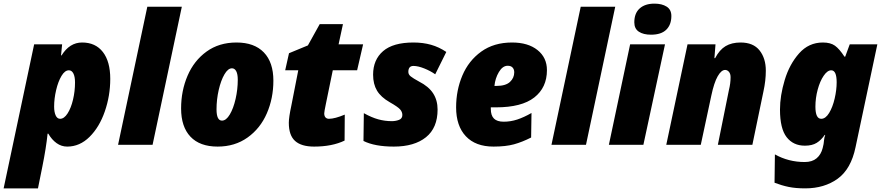

<svg xmlns="http://www.w3.org/2000/svg" viewBox="-62 -797 4853 1057"><path d="M126 -553H280L274 -492H277Q321 -563 390 -563Q464 -563 504.5 -510.5Q545 -458 545 -363Q545 -270 515 -183.5Q485 -97 431 -43.5Q377 10 308 10Q276 10 249.5 -9Q223 -28 204 -61H200Q192 17 171 121L147 240H-42ZM351 -343Q351 -375 342 -392.5Q333 -410 317 -410Q295 -410 276.5 -379Q258 -348 247 -301Q236 -254 236 -210Q236 -180 244.5 -161.5Q253 -143 269 -143Q291 -143 310 -172.5Q329 -202 340 -248.5Q351 -295 351 -343Z M749 -760H939L778 0H588Z M935 -200Q935 -297 970.5 -380Q1006 -463 1075 -513Q1144 -563 1240 -563Q1338 -563 1390.5 -508.5Q1443 -454 1443 -353Q1443 -256 1407 -173Q1371 -90 1301 -40Q1231 10 1136 10Q1038 10 986.5 -44.5Q935 -99 935 -200ZM1247 -358Q1247 -389 1238.5 -405Q1230 -421 1215 -421Q1193 -421 1173.5 -387.5Q1154 -354 1142 -301.5Q1130 -249 1130 -195Q1130 -133 1160 -133Q1183 -133 1203 -166.5Q1223 -200 1235 -252.5Q1247 -305 1247 -358Z M1528 -121Q1528 -151 1542 -216L1580 -410H1508L1529 -504L1633 -547L1698 -664H1826L1802 -553H1937L1904 -410H1770L1732 -225Q1723 -182 1723 -173Q1723 -158 1730 -150.5Q1737 -143 1749 -143Q1781 -143 1836 -166L1835 -23Q1766 10 1667 10Q1597 10 1562.5 -21Q1528 -52 1528 -121Z M1939 -21 1941 -174Q1984 -150 2020.5 -140Q2057 -130 2095 -130Q2116 -130 2134.5 -137Q2153 -144 2153 -164Q2153 -181 2140.5 -195Q2128 -209 2084 -234Q2035 -262 2013.5 -298Q1992 -334 1992 -386Q1992 -468 2047 -515.5Q2102 -563 2214 -563Q2267 -563 2311 -550.5Q2355 -538 2395 -511L2334 -388Q2307 -407 2273 -420.5Q2239 -434 2214 -434Q2186 -434 2186 -401Q2186 -387 2199 -376.5Q2212 -366 2245 -348Q2298 -321 2322.5 -283Q2347 -245 2347 -194Q2347 -93 2283 -41.5Q2219 10 2106 10Q2001 10 1939 -21Z M2449 -206Q2449 -300 2483.5 -381.5Q2518 -463 2587.5 -513Q2657 -563 2757 -563Q2845 -563 2897 -521.5Q2949 -480 2949 -411Q2949 -315 2879.5 -260.5Q2810 -206 2668 -206H2640V-198Q2640 -161 2657.5 -144Q2675 -127 2711 -127Q2749 -127 2785.5 -139Q2822 -151 2864 -175L2862 -40Q2813 -15 2767.5 -2.5Q2722 10 2655 10Q2556 10 2502.5 -47Q2449 -104 2449 -206ZM2671 -324Q2722 -324 2745.5 -346Q2769 -368 2769 -399Q2769 -415 2760 -425Q2751 -435 2733 -435Q2705 -435 2684.5 -400.5Q2664 -366 2660 -324Z M3135 -760H3325L3164 0H2974Z M3430 -674Q3430 -724 3459.5 -750.5Q3489 -777 3541 -777Q3582 -777 3608 -760.5Q3634 -744 3634 -709Q3634 -661 3606 -633.5Q3578 -606 3522 -606Q3480 -606 3455 -622.5Q3430 -639 3430 -674ZM3407 -553H3599L3480 0H3290Z M3723 -553H3877L3871 -477H3875Q3899 -523 3932.5 -543Q3966 -563 4015 -563Q4085 -563 4119.5 -519.5Q4154 -476 4154 -408Q4154 -353 4141 -294L4080 0H3890L3951 -302Q3960 -338 3960 -372Q3960 -391 3951 -401.5Q3942 -412 3930 -412Q3909 -412 3889 -377Q3869 -342 3854 -271L3796 0H3606Z M4202 209 4204 53Q4279 95 4368 95Q4409 95 4433.5 74.5Q4458 54 4467 18L4472 -4Q4473 -9 4474.5 -25Q4476 -41 4481 -54H4478Q4459 -26 4434 -10.5Q4409 5 4369 5Q4305 5 4268.5 -42Q4232 -89 4232 -194Q4232 -270 4258 -356.5Q4284 -443 4337 -503Q4390 -563 4468 -563Q4510 -563 4534.5 -545.5Q4559 -528 4587 -485H4591L4616 -553H4768L4648 13Q4623 134 4549.5 187Q4476 240 4371 240Q4318 240 4279.5 232Q4241 224 4202 209ZM4544 -344Q4544 -410 4514 -410Q4493 -410 4472.5 -380Q4452 -350 4439.5 -303.5Q4427 -257 4427 -210Q4427 -143 4459 -143Q4483 -143 4502.5 -175Q4522 -207 4533 -254.5Q4544 -302 4544 -344Z"/></svg>

Font: Noto Sans Display Black
Style: Italic
Weight: 900
Italic angle: -12°
Designer: Monotype Design team
Foundry: Monotype Imaging Inc.
Version: Version 1.000